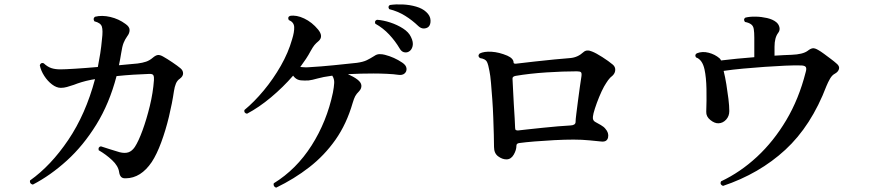

<svg xmlns="http://www.w3.org/2000/svg" viewBox="-20 -828 4040 883"><path d="M131 21Q115 17 118 2Q214 -66 294 -184.5Q374 -303 417 -464Q407 -463 399 -461Q374 -456 354.5 -450Q335 -444 320 -438Q302 -432 288 -428Q274 -424 260 -424Q240 -424 219.5 -439.5Q199 -455 183.5 -479Q168 -503 163 -528Q168 -542 181 -537Q198 -521 215.5 -515Q233 -509 258 -509Q277 -509 325.5 -512Q374 -515 430 -520Q436 -550 441 -582Q446 -614 449 -648Q454 -688 448.5 -705.5Q443 -723 414 -730Q406 -743 417 -751Q449 -759 487.5 -750Q526 -741 557 -718Q576 -705 576 -690Q576 -675 565 -661Q555 -647 548.5 -631Q542 -615 537 -582Q535 -569 532.5 -555.5Q530 -542 527 -528Q553 -530 575 -532.5Q597 -535 613 -536Q636 -539 652 -544.5Q668 -550 682 -562Q696 -574 706 -575Q716 -576 730 -568Q748 -558 772.5 -541.5Q797 -525 810 -514Q822 -504 822 -490.5Q822 -477 807 -466Q795 -458 789 -443.5Q783 -429 780 -409Q772 -354 757 -291.5Q742 -229 721.5 -173.5Q701 -118 678 -83Q628 -9 559 -8Q544 -7 537 -14.5Q530 -22 528 -36Q524 -65 495.5 -91.5Q467 -118 434 -137Q430 -152 444 -155Q462 -149 486 -141.5Q510 -134 530 -128Q554 -122 570.5 -127.5Q587 -133 600 -152Q617 -178 635.5 -228.5Q654 -279 669 -340.5Q684 -402 688 -460Q689 -474 685.5 -481.5Q682 -489 665 -488Q632 -487 593 -484.5Q554 -482 516 -478Q483 -352 423 -255Q363 -158 287.5 -89.5Q212 -21 131 21Z M1250 35Q1243 33 1240 27.5Q1237 22 1239 15Q1343 -49 1413 -159Q1483 -269 1511 -402Q1516 -428 1517 -446.5Q1518 -465 1508 -480Q1464 -474 1440 -467Q1416 -460 1399 -458Q1379 -457 1363.5 -458.5Q1348 -460 1337 -470Q1335 -472 1332.5 -474.5Q1330 -477 1328 -480Q1282 -427 1226.5 -380.5Q1171 -334 1116 -305Q1101 -308 1104 -322Q1149 -359 1193 -412Q1237 -465 1271.5 -525.5Q1306 -586 1323 -646Q1334 -681 1333 -703.5Q1332 -726 1308 -736Q1301 -750 1314 -755Q1343 -760 1379 -743Q1415 -726 1443 -692Q1469 -660 1445 -639Q1433 -629 1426 -620.5Q1419 -612 1409 -594Q1399 -575 1387 -557Q1375 -539 1361 -520Q1370 -519 1381 -518.5Q1392 -518 1403 -519Q1456 -522 1515.5 -528Q1575 -534 1621 -539Q1650 -543 1666.5 -551Q1683 -559 1702 -571Q1713 -579 1726 -579Q1739 -579 1750 -576Q1793 -565 1830 -540Q1848 -528 1849.5 -513.5Q1851 -499 1840.5 -490Q1830 -481 1811 -484Q1792 -487 1759.5 -488.5Q1727 -490 1697 -490Q1639 -490 1580 -487Q1593 -481 1604 -475Q1615 -469 1624 -462Q1641 -449 1642 -435Q1643 -421 1632 -409Q1619 -396 1613.5 -385.5Q1608 -375 1602 -355Q1574 -258 1523 -185.5Q1472 -113 1402.5 -59Q1333 -5 1250 35ZM1859 -590Q1849 -585 1837.5 -588Q1826 -591 1818 -605Q1798 -639 1770 -669Q1742 -699 1706 -719Q1701 -733 1714 -737Q1743 -735 1775 -724.5Q1807 -714 1833.5 -697Q1860 -680 1870 -658Q1882 -634 1877.5 -615.5Q1873 -597 1859 -590ZM1950 -704Q1941 -697 1928.5 -697Q1916 -697 1904 -708Q1876 -735 1843 -755.5Q1810 -776 1770 -786Q1762 -798 1773 -805Q1800 -809 1832.5 -807.5Q1865 -806 1894 -797.5Q1923 -789 1940 -773Q1959 -756 1960 -735Q1961 -714 1950 -704Z M2309 -95Q2290 -95 2271 -109Q2252 -123 2252 -152Q2252 -174 2251 -209.5Q2250 -245 2248.5 -287.5Q2247 -330 2244 -371.5Q2241 -413 2238 -447.5Q2235 -482 2231 -501Q2226 -530 2219.5 -543.5Q2213 -557 2187 -561Q2175 -571 2186 -582Q2206 -592 2240.5 -590Q2275 -588 2313 -572Q2342 -559 2342 -540Q2342 -535 2352 -535Q2392 -540 2438.5 -545Q2485 -550 2529 -554.5Q2573 -559 2603 -561Q2637 -564 2663 -588Q2678 -602 2703 -591Q2721 -584 2750 -565.5Q2779 -547 2798 -531Q2810 -521 2809.5 -506.5Q2809 -492 2798 -481Q2785 -471 2776.5 -459Q2768 -447 2758 -430Q2747 -410 2735.5 -382Q2724 -354 2716 -329Q2708 -304 2707 -293Q2704 -274 2718 -267Q2729 -261 2743 -253Q2757 -245 2764 -236Q2781 -217 2776.5 -196Q2772 -175 2747 -177Q2727 -179 2691.5 -182.5Q2656 -186 2618 -186Q2577 -186 2529.5 -183.5Q2482 -181 2439 -177.5Q2396 -174 2367 -170Q2355 -168 2355 -158Q2355 -138 2342.5 -116.5Q2330 -95 2309 -95ZM2362 -228Q2380 -230 2411 -233.5Q2442 -237 2477.5 -240.5Q2513 -244 2546 -247Q2579 -250 2603 -251Q2626 -252 2627 -266Q2627 -278 2630.5 -304.5Q2634 -331 2638 -363.5Q2642 -396 2646.5 -426.5Q2651 -457 2654 -477Q2656 -491 2652 -495.5Q2648 -500 2633 -500Q2570 -500 2493 -495Q2416 -490 2351 -479Q2336 -476 2337 -466Q2338 -448 2339.5 -416Q2341 -384 2343 -348.5Q2345 -313 2347 -283.5Q2349 -254 2349 -240Q2349 -232 2352.5 -230Q2356 -228 2362 -228Z M3305 27Q3289 20 3296 6Q3385 -36 3461.5 -107Q3538 -178 3596 -275.5Q3654 -373 3685 -495Q3690 -511 3686.5 -518.5Q3683 -526 3666 -527Q3635 -528 3590.5 -526Q3546 -524 3496.5 -520.5Q3447 -517 3398 -512.5Q3349 -508 3308 -502Q3315 -474 3320.5 -440Q3326 -406 3330 -373.5Q3334 -341 3334 -317Q3334 -294 3319.5 -278Q3305 -262 3285 -261Q3267 -260 3247 -276Q3227 -292 3228 -314Q3230 -366 3229 -419Q3228 -472 3220 -509Q3210 -554 3181 -564Q3173 -576 3185 -583Q3210 -593 3239 -585.5Q3268 -578 3289 -560Q3291 -558 3293 -555.5Q3295 -553 3296 -550Q3329 -554 3369 -558Q3409 -562 3449 -565V-655Q3449 -679 3446.5 -694.5Q3444 -710 3433 -717Q3423 -724 3406 -727Q3397 -740 3408 -747Q3428 -752 3455 -751.5Q3482 -751 3508 -745Q3534 -739 3550 -726Q3561 -717 3564.5 -703Q3568 -689 3559 -677Q3542 -655 3542 -613V-572Q3565 -574 3585 -574.5Q3605 -575 3621 -576Q3672 -578 3694 -594Q3708 -605 3718 -606Q3728 -607 3743 -598Q3754 -592 3769.5 -580.5Q3785 -569 3801 -557Q3817 -545 3827 -536Q3842 -524 3838.5 -511Q3835 -498 3821 -490Q3807 -483 3797.5 -466.5Q3788 -450 3781 -433Q3711 -249 3591.5 -139Q3472 -29 3305 27Z"/></svg>

Font: Zen Old Mincho
Style: Bold
Weight: 700
Designer: Yoshimichi Ohira
Foundry: Positype
Version: Version 1.500